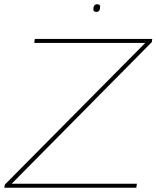

<svg xmlns="http://www.w3.org/2000/svg" viewBox="-32 -883 736 903"><path d="M-12 0 -9 -15 651 -681H129L132 -700H684L682 -685L23 -19H612L609 0ZM421 -827Q407 -827 407 -839Q407 -863 425 -863Q439 -863 439 -851Q439 -827 421 -827Z"/></svg>

Font: Georama Extended Thin
Style: Italic
Weight: 100
Width: 7
Italic angle: -9°
Designer: Jean-Baptiste Levee
Foundry: Production Type
Version: Version 1.000